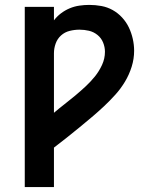

<svg xmlns="http://www.w3.org/2000/svg" viewBox="-20 -548 640 783"><path d="M81 215V-520H200V-465Q212 -481 228.5 -493.5Q245 -506 264 -514Q283 -522 303.5 -525Q324 -528 344 -528Q369 -528 393.5 -523.5Q418 -519 439.5 -507Q461 -495 478 -476.5Q495 -458 505.5 -436Q516 -414 521.5 -389.5Q527 -365 527 -341Q527 -308 517 -276Q507 -244 490 -215.5Q473 -187 450.5 -162Q428 -137 404 -114.5Q380 -92 354.5 -70.5Q329 -49 303.5 -28Q278 -7 252 13.5Q226 34 200 54V215ZM200 -88Q221 -106 243 -123Q265 -140 286.5 -158Q308 -176 328.5 -195Q349 -214 366.5 -235.5Q384 -257 396 -283Q408 -309 408 -337Q408 -356 400.5 -374.5Q393 -393 377.5 -405.5Q362 -418 343 -422.5Q324 -427 304 -427Q284 -427 264 -422Q244 -417 229 -403.5Q214 -390 207 -370.5Q200 -351 200 -331Z"/></svg>

Font: Iosevka Extended
Style: Bold
Weight: 700
Width: 7
Monospace: yes
Designer: Belleve Invis
Foundry: Belleve Invis
Version: Version 32.5.0; ttfautohint (v1.8.4)